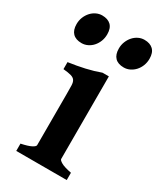

<svg xmlns="http://www.w3.org/2000/svg" viewBox="-191 -745 689 812"><g transform="rotate(30 153.5 -339.0)"><path d="M30.8 0V-35.6Q64 -42.5 79.6 -50.5Q95.2 -58.6 95.2 -65.4V-316.4Q95.2 -341.3 94.7 -356.7Q94.2 -372.1 88.6 -380.6Q83 -389.2 69.8 -393.1Q56.6 -397 30.8 -399.4V-433.6Q72.8 -439.5 110.4 -448Q147.9 -456.5 181.2 -468.8H212.4V-65.4Q212.4 -59.6 227.1 -51Q241.7 -42.5 277.3 -35.6V0ZM324.2 -619.1Q324.2 -601.1 318.1 -585.4Q312 -569.8 301.5 -558.1Q291 -546.4 277.1 -539.6Q263.2 -532.7 247.6 -532.7Q219.2 -532.7 204.6 -547.9Q189.9 -563 189.9 -592.3Q189.9 -610.4 196.3 -626Q202.6 -641.6 213.1 -653.3Q223.6 -665 237.3 -671.6Q251 -678.2 266.1 -678.2Q293.5 -678.2 308.8 -663.6Q324.2 -648.9 324.2 -619.1ZM117.7 -619.1Q117.7 -601.1 111.6 -585.4Q105.5 -569.8 95.2 -558.1Q85 -546.4 71 -539.6Q57.1 -532.7 41.5 -532.7Q13.2 -532.7 -1.7 -547.9Q-16.6 -563 -16.6 -592.3Q-16.6 -610.4 -10.3 -626Q-3.9 -641.6 6.6 -653.3Q17.1 -665 31 -671.6Q44.9 -678.2 59.6 -678.2Q87.4 -678.2 102.5 -663.6Q117.7 -648.9 117.7 -619.1Z"/></g></svg>

Font: Gentium Basic
Style: Bold
Weight: 700
Designer: J. Victor Gaultney and Annie Olsen
Foundry: SIL International
Version: Version 1.100